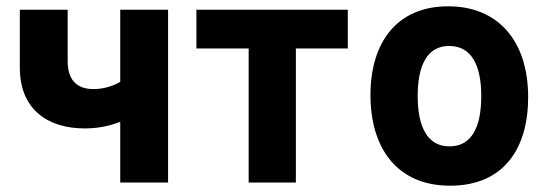

<svg xmlns="http://www.w3.org/2000/svg" viewBox="-20 -580 1729 610"><path d="M362 0H514V-549H362V-320C333 -303 302 -297 277 -297C233 -297 195 -317 195 -386V-549H43V-365C43 -232 132 -172 249 -172C290 -172 326 -179 362 -193Z M770 0H920V-426H1085V-549H604V-426H770Z M1410 10C1581 10 1658 -109 1658 -271C1658 -453 1560 -560 1404 -560C1240 -560 1157 -444 1157 -278C1157 -110 1241 10 1410 10ZM1408 -115C1339 -115 1307 -175 1307 -275C1307 -372 1337 -434 1407 -434C1477 -434 1509 -374 1509 -275C1509 -175 1478 -115 1408 -115Z"/></svg>

Font: Noto Sans Mono SemiCondensed ExtraBold
Style: Regular
Weight: 800
Width: 4
Designer: Monotype Design Team
Foundry: Monotype Imaging Inc.
Version: Version 2.014